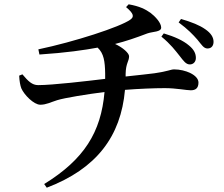

<svg xmlns="http://www.w3.org/2000/svg" viewBox="-20 -809 1040 891"><path d="M814 -549C832 -526 843 -510 861 -510C877 -510 889 -522 889 -540C889 -561 880 -579 857 -598C830 -621 790 -639 740 -654L729 -639C772 -604 794 -574 814 -549ZM896 -625C916 -601 925 -584 943 -584C963 -584 971 -599 971 -615C971 -636 959 -655 933 -673C906 -692 871 -706 820 -721L809 -705C852 -673 875 -649 896 -625ZM69 -458C70 -433 74 -412 79 -399C92 -369 137 -323 167 -323C195 -323 216 -335 245 -344C280 -355 386 -372 465 -382C449 -195 370 -69 185 45L197 62C428 -26 541 -176 560 -392C623 -397 696 -400 745 -400C798 -400 845 -390 865 -390C888 -390 901 -400 901 -426C901 -461 840 -487 788 -487C772 -487 760 -478 697 -469C667 -465 618 -460 563 -454V-466C564 -517 579 -524 579 -548C579 -562 551 -588 514 -605C565 -618 609 -633 664 -654C690 -663 728 -660 728 -681C728 -703 701 -732 679 -749C655 -766 628 -780 577 -789L565 -776C602 -745 603 -731 585 -718C538 -684 325 -615 158 -580L163 -556C286 -564 374 -577 433 -588C462 -561 467 -524 468 -468V-443C385 -433 224 -414 157 -414C129 -414 111 -432 84 -464Z"/></svg>

Font: Noto Serif JP SemiBold
Style: Regular
Weight: 600
Designer: Ryoko NISHIZUKA 西塚涼子 (kana & ideographs); Frank Grießhammer (Latin, Greek & Cyrillic); Wenlong ZHANG 张文龙 (bopomofo); San
Foundry: Adobe
Version: Version 2.001;hotconv 1.1.0;makeotfexe 2.6.0